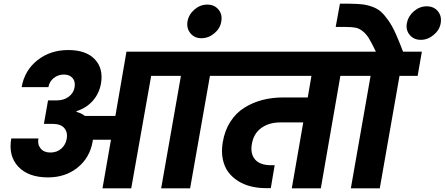

<svg xmlns="http://www.w3.org/2000/svg" viewBox="-20 -1020 2409 1040"><path d="M286.1 -476.1Q325.2 -476.1 351.6 -495.6Q377.9 -515.1 383.8 -545.9Q389.6 -577.6 373.3 -596.9Q356.9 -616.2 326.2 -616.2Q294.9 -616.2 271 -597.2Q247.1 -578.1 242.2 -547.9H97.2Q112.8 -638.2 182.4 -693.6Q252 -749 350.1 -749Q445.3 -749 493.2 -699.2Q541 -649.4 526.9 -566.9Q517.1 -513.2 482.7 -474.1Q448.2 -435.1 395 -418L394 -414.1Q421.9 -406.7 439.9 -392.1H605L665 -740.2H1237.8L1214.8 -608.9H1117.2L1009.8 0H853L960 -608.9H798.8L690.9 0H535.2L581.1 -263.2H482.9Q482.9 -261.7 482.4 -258.5Q481.9 -255.4 481.9 -253.9Q466.3 -165 400.1 -112.1Q334 -59.1 240.2 -59.1Q133.8 -59.1 79.1 -117.2Q24.4 -175.3 41 -270H188Q182.1 -237.8 200 -215.8Q217.8 -193.8 252.9 -193.8Q288.1 -193.8 312 -214.8Q335.9 -235.8 341.8 -270Q347.2 -303.7 328.1 -326.4Q309.1 -349.1 263.2 -349.1H217.8L240.2 -476.1Z M1070.8 -813Q1033.7 -813 1011.7 -839.6Q989.7 -866.2 995.6 -903.8Q1002.4 -941.9 1033.4 -968.5Q1064.5 -995.1 1102.5 -995.1Q1141.1 -995.1 1163.3 -968.5Q1185.5 -941.9 1178.7 -903.8Q1172.9 -866.2 1141.1 -839.6Q1109.4 -813 1070.8 -813Z M1180.7 -608.9 1203.6 -740.2H1945.8L1922.9 -608.9H1823.7L1717.8 0H1560.5L1622.6 -356.9H1498.5Q1437 -356.9 1395.8 -327.1Q1354.5 -297.4 1344.7 -242.2Q1334.5 -188 1361.3 -156.5Q1388.2 -125 1449.7 -125H1467.8L1446.8 -1H1418.9Q1377 -1 1339.4 -10.3Q1301.8 -19.5 1270 -39.3Q1238.3 -59.1 1216.8 -87.6Q1195.3 -116.2 1186.8 -157.7Q1178.2 -199.2 1186.5 -249Q1196.8 -312 1227.3 -359.9Q1257.8 -407.7 1302.7 -436Q1347.7 -464.4 1400.6 -478.3Q1453.6 -492.2 1514.6 -492.2H1647L1667 -608.9Z M2037.1 0H1880.4L1987.3 -608.9H1888.2L1912.1 -740.2H2016.1Q1993.7 -786.6 1979 -811Q1964.4 -835.4 1945.1 -850.8Q1925.8 -866.2 1905.8 -870.1Q1885.7 -874 1851.1 -874H1798.3L1821.3 -1000H1871.1Q1913.1 -999.5 1940.7 -996.6Q1968.3 -993.7 1996.1 -983.6Q2023.9 -973.6 2043 -956.8Q2062 -939.9 2083 -910.2Q2104 -880.4 2122.3 -840.1Q2140.6 -799.8 2163.1 -740.2H2265.1L2242.2 -608.9H2144ZM2184.1 -895Q2191.4 -933.1 2222.4 -959.5Q2253.4 -985.8 2291.5 -985.8Q2329.6 -985.8 2351.6 -959.5Q2373.5 -933.1 2367.2 -895Q2361.3 -857.9 2329.3 -831.1Q2297.4 -804.2 2259.3 -804.2Q2221.2 -804.2 2199 -831.1Q2176.8 -857.9 2184.1 -895Z"/></svg>

Font: Poppins
Style: Bold Italic
Weight: 700
Italic angle: -10°
Designer: Ninad Kale (Devanagari), Jonny Pinhorn (Latin)
Foundry: Indian Type Foundry
Version: Version 3.200;PS 1.000;hotconv 16.6.54;makeotf.lib2.5.65590